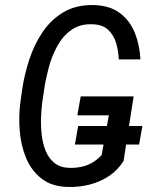

<svg xmlns="http://www.w3.org/2000/svg" viewBox="-20 -741 613 771"><path d="M551.8 -234.9 538.6 -160.6H280.8L293.9 -234.9ZM516.6 -354 476.1 -94.2Q452.1 -56.6 416.7 -33.4Q381.3 -10.3 339.8 0.2Q298.3 10.7 254.9 9.8Q188.5 8.8 147 -23.7Q105.5 -56.2 84.5 -107.2Q63.5 -158.2 59.1 -216.6Q54.7 -274.9 61.5 -328.1L69.3 -383.3Q78.1 -442.4 97.9 -502.7Q117.7 -563 151.6 -613Q185.5 -663.1 236.1 -692.6Q286.6 -722.2 356.9 -720.7Q420.9 -718.8 461.2 -688.7Q501.5 -658.7 521.2 -609.6Q541 -560.5 543.9 -502.4H457Q455.6 -537.1 446 -568.8Q436.5 -600.6 414.3 -621.3Q392.1 -642.1 352.1 -643.6Q301.3 -645.5 266.6 -620.8Q231.9 -596.2 210 -555.9Q188 -515.6 175.8 -470Q163.6 -424.3 157.7 -384.3L149.4 -327.6Q146 -301.8 144.8 -268.1Q143.6 -234.4 147.5 -199.7Q151.4 -165 163.3 -135.3Q175.3 -105.5 198.5 -86.7Q221.7 -67.9 258.8 -66.9Q284.7 -66.4 307.6 -71.3Q330.6 -76.2 350.6 -87.9Q370.6 -99.6 388.2 -118.2L417 -277.8H290.5L304.2 -354Z"/></svg>

Font: Roboto Condensed
Style: Italic
Weight: 400
Italic angle: -12°
Designer: Christian Robertson
Foundry: Google
Version: Version 3.0